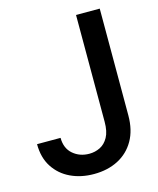

<svg xmlns="http://www.w3.org/2000/svg" viewBox="-111 -806 738 894"><g transform="rotate(-15 258.0 -358.5)"><path d="M341.3 -212.7V-727.3H455.6V-212.7Q455.6 -142 427.2 -92.3Q398.8 -42.6 348.2 -16.3Q297.6 9.9 231.2 9.9Q169 9.9 119.1 -13.7Q69.2 -37.3 39.8 -82.6Q10.3 -127.8 10.3 -193.2H123.6Q123.9 -142.4 156.2 -114.7Q188.6 -87 234.7 -87Q262.1 -87 286.4 -98.9Q310.7 -110.8 326 -138.3Q341.3 -165.8 341.3 -212.7Z"/></g></svg>

Font: Interface Medium
Style: Regular
Weight: 500
Designer: Rasmus Andersson
Foundry: rsms
Version: Version 1.8